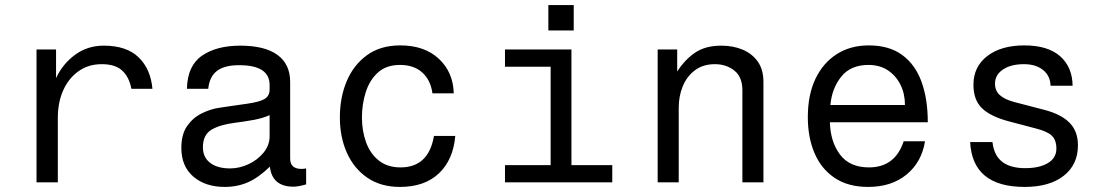

<svg xmlns="http://www.w3.org/2000/svg" viewBox="-20 -719 4366 757"><path d="M124 0V-524H201V-411Q227 -467 276 -503Q325 -539 389 -539Q479 -539 526.5 -493Q574 -447 581 -369H498Q489 -416 461.5 -441Q434 -466 381 -466Q329 -466 290 -438.5Q251 -411 229.5 -363.5Q208 -316 208 -254V0Z M1187 -55V8Q1156 17 1137 17Q1053 17 1044 -62Q1000 -19 958 -0.5Q916 18 866 18Q790 18 742.5 -22.5Q695 -63 695 -136Q695 -190 718 -222.5Q741 -255 774.5 -271.5Q808 -288 838 -293Q852 -295 881 -299.5Q910 -304 954 -310Q1004 -317 1023.5 -329Q1043 -341 1043 -366V-384Q1043 -462 923 -462Q865 -462 835.5 -439.5Q806 -417 801 -369H717Q719 -460 776.5 -499.5Q834 -539 927 -539Q1024 -539 1074 -502.5Q1124 -466 1124 -396V-94Q1124 -53 1169 -53Q1177 -53 1187 -55ZM1043 -182V-265Q1017 -253 978.5 -246Q940 -239 907 -235Q849 -228 814.5 -208Q780 -188 780 -138Q780 -99 808.5 -77Q837 -55 887 -55Q924 -55 959.5 -71.5Q995 -88 1019 -117Q1043 -146 1043 -182Z M1769 -351H1685Q1678 -403 1645 -433Q1612 -463 1557 -463Q1503 -463 1470 -433Q1437 -403 1422 -355.5Q1407 -308 1407 -256Q1407 -204 1423 -159Q1439 -114 1473 -86.5Q1507 -59 1559 -59Q1670 -59 1691 -183H1775Q1767 -89 1710.5 -35.5Q1654 18 1557 18Q1481 18 1428 -18.5Q1375 -55 1347.5 -117Q1320 -179 1320 -256Q1320 -335 1347 -399Q1374 -463 1427 -501.5Q1480 -540 1558 -540Q1654 -540 1710.5 -487Q1767 -434 1769 -351Z M2233 -524V-68H2394V0H1971V-68H2151V-456H1971V-524ZM2142 -599V-699H2242V-599Z M2573 0V-524H2650V-437Q2681 -485 2721.5 -512Q2762 -539 2824 -539Q2870 -539 2907.5 -523.5Q2945 -508 2967.5 -476.5Q2990 -445 2990 -396V0H2907V-363Q2907 -416 2875 -441Q2843 -466 2799 -466Q2752 -466 2720 -442Q2688 -418 2672 -379Q2656 -340 2656 -295V0Z M3627 -162Q3614 -80 3554.5 -31Q3495 18 3403 18Q3324 18 3271 -17.5Q3218 -53 3191.5 -115Q3165 -177 3165 -257Q3165 -345 3195 -408Q3225 -471 3279 -505.5Q3333 -540 3405 -540Q3486 -540 3537.5 -502Q3589 -464 3613.5 -396Q3638 -328 3638 -237H3252Q3254 -160 3292 -109.5Q3330 -59 3406 -59Q3509 -59 3543 -162ZM3404 -463Q3334 -463 3297 -417Q3260 -371 3254 -305H3548Q3548 -349 3530.5 -384.5Q3513 -420 3481 -441.5Q3449 -463 3404 -463Z M4209 -381H4122Q4121 -420 4092.5 -443Q4064 -466 4017 -466Q3966 -466 3934.5 -445Q3903 -424 3903 -389Q3903 -361 3922 -344Q3941 -327 3978 -317L4097 -286Q4163 -269 4196.5 -235.5Q4230 -202 4230 -146Q4230 -70 4174 -26Q4118 18 4020 18Q3814 18 3805 -159H3893Q3899 -106 3931.5 -81Q3964 -56 4022 -56Q4078 -56 4111.5 -76Q4145 -96 4145 -133Q4145 -167 4127 -184Q4109 -201 4066 -212L3956 -241Q3885 -260 3851.5 -292.5Q3818 -325 3818 -385Q3818 -456 3872.5 -498Q3927 -540 4019 -540Q4111 -540 4159.5 -497.5Q4208 -455 4209 -381Z"/></svg>

Font: Fragment Mono
Style: Regular
Weight: 400
Monospace: yes
Designer: Wei Huang based on Nimbus Sans by URW Studio, based on Helvetica by Max Miedinger.
Foundry: Wei Huang
Version: Version 1.021; ttfautohint (v1.8.4.7-5d5b)